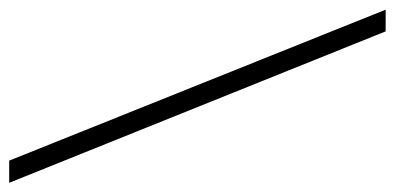

<svg xmlns="http://www.w3.org/2000/svg" viewBox="-242 -548 838 407"><g transform="rotate(-90 176.5 -344.0)"><path d="M314 55 -7 -743H40L360 55Z"/></g></svg>

Font: Saira SemiExpanded ExtraLight
Style: Regular
Weight: 250
Width: 6
Designer: Hector Gatti with collaboration of the Omnibus-Type team
Foundry: Omnibus-Type
Version: Version 1.101